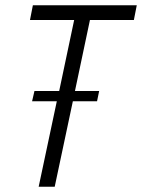

<svg xmlns="http://www.w3.org/2000/svg" viewBox="-20 -710 540 730"><path d="M322 -634 265 -364H357L349 -325H257L188 0H127L196 -325H102L111 -364H205L262 -634H94L105 -690H500L489 -634Z"/></svg>

Font: Decalotype Light Italic
Style: Regular
Weight: 300
Italic angle: -12°
Designer: Alfredo Marco Pradil
Foundry: Alfredo Marco Pradil
Version: Version 1.0